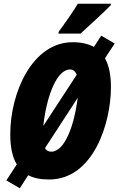

<svg xmlns="http://www.w3.org/2000/svg" viewBox="-20 -951 634 1028"><path d="M295 -782 292 -771H411C438 -795 543 -892 573 -923L574 -931H397C365 -879 331 -831 295 -782ZM86 57 131 -13C161 3 198 10 243 10C480 10 574 -292 574 -484C574 -548 564 -600 542 -639L594 -718L522 -760L483 -700C453 -716 415 -725 369 -725C154 -725 35 -457 35 -232C35 -163 46 -109 70 -71L14 15ZM391 -551 212 -277C213 -290 215 -303 217 -317C234 -435 283 -579 355 -579C371 -579 383 -570 391 -551ZM255 -139C240 -139 229 -144 221 -158L396 -427C395 -418 394 -409 392 -399C375 -281 327 -139 255 -139Z"/></svg>

Font: Noto Sans ExtraCondensed Black
Style: Italic
Weight: 900
Width: 2
Italic angle: -12°
Designer: Monotype Design Team
Foundry: Monotype Imaging Inc.
Version: Version 2.013